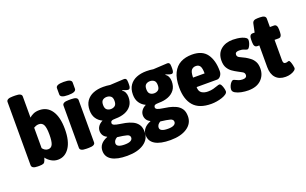

<svg xmlns="http://www.w3.org/2000/svg" viewBox="-103 -1247 3109 1952"><g transform="rotate(-20 1451.0 -271.0)"><path d="M325 8Q287 8 254 -11.5Q221 -31 200 -60Q197 -52 195 -45.5Q193 -39 190 -31Q183 -11 169.5 -4.5Q156 2 125 2H107Q42 2 42 -36V-719Q42 -736 58.5 -745Q75 -754 111 -754H138Q174 -754 190.5 -745Q207 -736 207 -719V-490Q222 -505 249.5 -518Q277 -531 315 -531Q401 -531 448.5 -461Q496 -391 496 -261Q496 -132 449 -62Q402 8 325 8ZM266 -126Q300 -126 314.5 -157Q329 -188 329 -262Q329 -337 313.5 -367.5Q298 -398 262 -398Q245 -398 230.5 -392.5Q216 -387 207 -381V-160Q216 -146 232 -136Q248 -126 266 -126Z M633 2Q597 2 580.5 -7Q564 -16 564 -33V-490Q564 -507 580.5 -516Q597 -525 633 -525H659Q695 -525 711.5 -516Q728 -507 728 -490V-33Q728 -16 711.5 -7Q695 2 659 2ZM647 -574Q602 -574 582 -583.5Q562 -593 562 -611V-679Q562 -697 582 -706.5Q602 -716 647 -716Q691 -716 711.5 -706.5Q732 -697 732 -679V-611Q732 -593 711.5 -583.5Q691 -574 647 -574Z M1000 212Q891 212 834.5 178Q778 144 778 79Q778 -1 872 -38V-41Q846 -53 833 -74Q820 -95 820 -121Q820 -149 837 -172.5Q854 -196 885 -211Q845 -229 821 -264.5Q797 -300 797 -353Q797 -414 824.5 -453.5Q852 -493 899 -512Q946 -531 1007 -531Q1046 -531 1081 -525L1229 -533Q1248 -534 1255.5 -523.5Q1263 -513 1263 -485V-461Q1263 -416 1238 -416Q1230 -416 1212.5 -421Q1195 -426 1178 -434L1176 -430Q1215 -403 1215 -346Q1215 -291 1189 -255.5Q1163 -220 1118.5 -202.5Q1074 -185 1018 -185Q983 -185 972 -177.5Q961 -170 961 -156Q961 -140 980.5 -132Q1000 -124 1031.5 -119.5Q1063 -115 1098 -108Q1136 -100 1170.5 -84Q1205 -68 1226.5 -38Q1248 -8 1248 44Q1248 121 1181 166.5Q1114 212 1000 212ZM1006 -292Q1031 -292 1049.5 -306Q1068 -320 1068 -358Q1068 -395 1049.5 -409Q1031 -423 1006 -423Q980 -423 962 -409Q944 -395 944 -358Q944 -321 962 -306.5Q980 -292 1006 -292ZM1015 95Q1058 95 1079 83Q1100 71 1100 50Q1100 24 1067.5 15Q1035 6 966 -2Q948 7 938 21.5Q928 36 928 52Q928 95 1015 95Z M1468 212Q1359 212 1302.5 178Q1246 144 1246 79Q1246 -1 1340 -38V-41Q1314 -53 1301 -74Q1288 -95 1288 -121Q1288 -149 1305 -172.5Q1322 -196 1353 -211Q1313 -229 1289 -264.5Q1265 -300 1265 -353Q1265 -414 1292.5 -453.5Q1320 -493 1367 -512Q1414 -531 1475 -531Q1514 -531 1549 -525L1697 -533Q1716 -534 1723.5 -523.5Q1731 -513 1731 -485V-461Q1731 -416 1706 -416Q1698 -416 1680.5 -421Q1663 -426 1646 -434L1644 -430Q1683 -403 1683 -346Q1683 -291 1657 -255.5Q1631 -220 1586.5 -202.5Q1542 -185 1486 -185Q1451 -185 1440 -177.5Q1429 -170 1429 -156Q1429 -140 1448.5 -132Q1468 -124 1499.5 -119.5Q1531 -115 1566 -108Q1604 -100 1638.5 -84Q1673 -68 1694.5 -38Q1716 -8 1716 44Q1716 121 1649 166.5Q1582 212 1468 212ZM1474 -292Q1499 -292 1517.5 -306Q1536 -320 1536 -358Q1536 -395 1517.5 -409Q1499 -423 1474 -423Q1448 -423 1430 -409Q1412 -395 1412 -358Q1412 -321 1430 -306.5Q1448 -292 1474 -292ZM1483 95Q1526 95 1547 83Q1568 71 1568 50Q1568 24 1535.5 15Q1503 6 1434 -2Q1416 7 1406 21.5Q1396 36 1396 52Q1396 95 1483 95Z M1985 8Q1854 8 1793 -61.5Q1732 -131 1732 -260Q1732 -357 1761.5 -416.5Q1791 -476 1843.5 -503.5Q1896 -531 1967 -531Q2078 -531 2127.5 -462Q2177 -393 2177 -277Q2177 -247 2160 -225.5Q2143 -204 2121 -204H1900Q1900 -158 1927 -140Q1954 -122 1994 -122Q2027 -122 2053 -129Q2079 -136 2097.5 -143Q2116 -150 2125 -150Q2137 -150 2146 -133Q2155 -116 2160 -95.5Q2165 -75 2165 -63Q2165 -47 2147.5 -34Q2130 -21 2102 -11.5Q2074 -2 2043 3Q2012 8 1985 8ZM1899 -307H2024Q2024 -363 2010 -385.5Q1996 -408 1964 -408Q1936 -408 1918 -388.5Q1900 -369 1899 -307Z M2384 8Q2348 8 2310 0.5Q2272 -7 2246.5 -22Q2221 -37 2221 -58Q2221 -78 2229.5 -98Q2238 -118 2250.5 -131.5Q2263 -145 2273 -145Q2281 -145 2294 -138Q2307 -131 2325.5 -124Q2344 -117 2369 -117Q2413 -117 2413 -150Q2413 -173 2392 -184.5Q2371 -196 2343 -211Q2318 -224 2291.5 -242.5Q2265 -261 2247 -291Q2229 -321 2229 -369Q2229 -446 2279 -488.5Q2329 -531 2409 -531Q2430 -531 2456 -528Q2482 -525 2505.5 -518Q2529 -511 2544.5 -500Q2560 -489 2560 -473Q2560 -455 2553 -435Q2546 -415 2536.5 -401Q2527 -387 2518 -387Q2506 -387 2485 -396.5Q2464 -406 2432 -406Q2389 -406 2389 -376Q2389 -353 2413 -342Q2437 -331 2470 -314Q2493 -301 2517 -283Q2541 -265 2557.5 -236Q2574 -207 2574 -161Q2574 -88 2524.5 -40Q2475 8 2384 8Z M2788 8Q2719 8 2681.5 -33Q2644 -74 2644 -149V-384H2622Q2586 -384 2586 -440V-468Q2586 -523 2622 -523H2644L2663 -614Q2667 -633 2681 -641.5Q2695 -650 2722 -650H2748Q2809 -650 2809 -613V-523H2853Q2888 -523 2888 -468V-440Q2888 -384 2853 -384H2809V-165Q2809 -145 2815 -135.5Q2821 -126 2836 -126Q2848 -126 2856 -129.5Q2864 -133 2870 -133Q2879 -133 2886 -115Q2893 -97 2897.5 -76Q2902 -55 2902 -47Q2902 -33 2885.5 -20.5Q2869 -8 2843.5 0Q2818 8 2788 8Z"/></g></svg>

Font: Asap Semi Condensed ExtraBold
Style: Regular
Weight: 800
Width: 4
Designer: Pablo Cosgaya
Foundry: Omnibus-Type
Version: Version 3.001; ttfautohint (v1.8.4.7-5d5b)